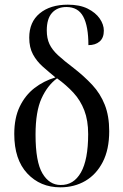

<svg xmlns="http://www.w3.org/2000/svg" viewBox="-20 -791 528 821"><path d="M238 10Q152 10 96.5 -49.5Q41 -109 41 -218Q41 -287 64.5 -335.5Q88 -384 127.5 -414.5Q167 -445 217 -460Q189 -483 163 -506Q137 -529 121 -558.5Q105 -588 105 -630Q105 -697 150 -734Q195 -771 270 -771Q321 -771 355 -754Q389 -737 406.5 -711.5Q424 -686 424 -660Q424 -629 406 -613.5Q388 -598 358 -598Q358 -679 336 -720Q314 -761 264 -761Q225 -761 202.5 -736Q180 -711 180 -661Q180 -627 191.5 -602.5Q203 -578 228.5 -554.5Q254 -531 295 -500Q340 -465 374.5 -428Q409 -391 428 -343Q447 -295 447 -230Q447 -152 419.5 -98.5Q392 -45 345 -17.5Q298 10 238 10ZM239 0Q295 1 326 -53.5Q357 -108 357 -218Q357 -276 340.5 -319Q324 -362 294 -394.5Q264 -427 224 -456Q183 -426 157.5 -370Q132 -314 132 -215Q132 -99 161.5 -49.5Q191 0 239 0Z"/></svg>

Font: Noto Serif Display Condensed
Style: Regular
Weight: 400
Width: 3
Designer: Monotype Design Team
Foundry: Monotype Imaging Inc.
Version: Version 2.009